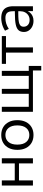

<svg xmlns="http://www.w3.org/2000/svg" viewBox="1148 -1682 665 3000"><g transform="rotate(-90 1480.0 -182.5)"><path d="M80 0V-486H161V-284H426V-486H507V0H426V-218H161V0Z M870 9Q799 9 747 -22Q695 -53 666.5 -109.5Q638 -166 638 -243Q638 -320 666.5 -376.5Q695 -433 747 -464Q799 -495 870 -495Q941 -495 993 -464Q1045 -433 1073.5 -376.5Q1102 -320 1102 -243Q1102 -166 1073.5 -109.5Q1045 -53 993 -22Q941 9 870 9ZM870 -56Q939 -56 979.5 -104.5Q1020 -153 1020 -244Q1020 -334 979.5 -382Q939 -430 870 -430Q802 -430 761 -382Q720 -334 720 -244Q720 -153 761 -104.5Q802 -56 870 -56Z M1879 130V0H1233V-486H1311V-65H1514V-486H1591V-65H1794V-486H1872V-65H1949V130Z M2158 0V-421H1982V-486H2416V-421H2239V0Z M2655 9Q2605 9 2565.5 -10.5Q2526 -30 2503 -64Q2480 -98 2480 -140Q2480 -194 2507.5 -225Q2535 -256 2598.5 -269Q2662 -282 2772 -282H2817V-229H2773Q2712 -229 2671 -225Q2630 -221 2606 -211Q2582 -201 2572 -185Q2562 -169 2562 -145Q2562 -104 2590.5 -78Q2619 -52 2668 -52Q2708 -52 2738.5 -71Q2769 -90 2786.5 -123Q2804 -156 2804 -199V-313Q2804 -375 2779 -402.5Q2754 -430 2697 -430Q2653 -430 2612 -417.5Q2571 -405 2528 -377L2500 -436Q2526 -454 2559 -467.5Q2592 -481 2628 -488Q2664 -495 2697 -495Q2760 -495 2801 -474.5Q2842 -454 2862 -412.5Q2882 -371 2882 -306V0H2806V-113H2815Q2807 -75 2784.5 -48Q2762 -21 2729 -6Q2696 9 2655 9Z"/></g></svg>

Font: NunitoSans1
Style: Book
Weight: 400
Designer: Vernon Adams
Foundry: Vernon Adams
Version: Version 3.101;gftools[0.9.27]